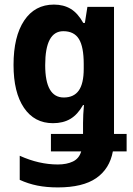

<svg xmlns="http://www.w3.org/2000/svg" viewBox="-20 -577 580 837"><path d="M215 -557Q257 -557 288 -538.5Q319 -520 343 -477H350L361 -547H477V7H532V83H472Q458 159 399.5 199.5Q341 240 232 240Q183 240 143 232Q103 224 66 207V102Q150 140 232 140Q271 140 298 127Q325 114 334 83H202V7H342V-41Q342 -57 343 -78.5Q344 -100 346 -119H342Q318 -77 286.5 -58.5Q255 -40 211 -40Q130 -40 84.5 -107Q39 -174 39 -294Q39 -418 85.5 -487.5Q132 -557 215 -557ZM256 -441Q177 -441 177 -293Q177 -152 258 -152Q302 -152 323.5 -182.5Q345 -213 345 -277V-298Q345 -373 324 -407Q303 -441 256 -441Z"/></svg>

Font: Noto Sans Condensed
Style: Bold
Weight: 700
Width: 3
Designer: Monotype Design Team
Foundry: Monotype Imaging Inc.
Version: Version 2.013; ttfautohint (v1.8.4.7-5d5b)